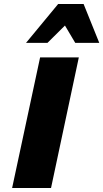

<svg xmlns="http://www.w3.org/2000/svg" viewBox="-20 -947 520 967"><path d="M41 0 182 -658H377L237 0ZM111 -731 273 -927H401L339 -850L219 -731ZM359 -731 289 -849 273 -927H401L480 -731Z"/></svg>

Font: Ysabeau Office Black
Style: Italic
Weight: 900
Italic angle: -12°
Designer: Christian Thalmann (Catharsis Fonts)
Version: Version 2.001;gftools[0.9.30]; featfreeze: tnum,lnum,ss02